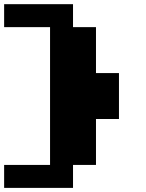

<svg xmlns="http://www.w3.org/2000/svg" viewBox="-20 -798 707 929"><path d="M444.4 -222.2V0H333.3V111.1H0V0H222.2V-666.7H0V-777.8H333.3V-666.7H444.4V-444.4H555.6V-222.2Z"/></svg>

Font: Pixeloid Sans
Style: Bold
Weight: 700
Monospace: yes
Designer: GGBot
Version: 0.3